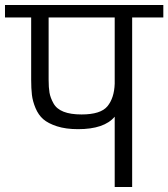

<svg xmlns="http://www.w3.org/2000/svg" viewBox="-30 -750 675 770"><path d="M430 0H500V-680H625V-730H-10V-680H95V-430Q95 -395 98 -369.5Q101 -344 112.5 -316.5Q124 -289 143.5 -272Q163 -255 198.5 -243.5Q234 -232 283 -232Q388 -232 430 -282ZM430 -680V-414Q428 -357 401 -324Q374 -291 297 -291Q253 -291 225 -302Q197 -313 184.5 -335.5Q172 -358 168.5 -378.5Q165 -399 165 -430V-680Z"/></svg>

Font: Glegoo
Style: Regular
Weight: 400
Version: Version 2.0.1; ttfautohint (v0.9) -r 48 -G 60